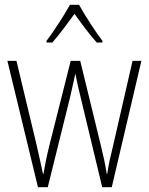

<svg xmlns="http://www.w3.org/2000/svg" viewBox="-20 -784 623 804"><path d="M311 -764H273C249 -720 203 -650 175 -613V-606H199C228 -638 265 -689 292 -726C320 -687 355 -639 385 -606H409V-613C386 -642 336 -718 311 -764ZM318 -375 408 0H448L572 -529H535L452 -167C441 -123 436 -101 429 -56H427C421 -95 412 -136 402 -176L316 -529H276L188 -180C176 -133 167 -86 162 -56H160C152 -93 144 -131 133 -178L49 -529H11L139 0H180L273 -375C281 -408 288 -442 295 -474H296C302 -442 309 -410 318 -375Z"/></svg>

Font: Noto Sans Gurmukhi UI Condensed ExtraLight
Style: Regular
Weight: 200
Width: 3
Designer: Jelle Bosma - Monotype Design Team
Foundry: Monotype Imaging Inc.
Version: Version 2.004